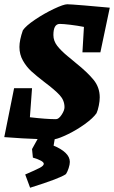

<svg xmlns="http://www.w3.org/2000/svg" viewBox="-26 -643 534 899"><path d="M360 -398 367 -517Q337 -523 303.5 -527Q270 -531 254 -531Q224 -531 224 -479Q224 -452 241.5 -429Q259 -406 293 -378Q291 -380 328 -349Q383 -305 412 -269.5Q441 -234 441 -187Q441 -170 436.5 -148Q432 -126 426 -113Q410 -90 372 -62.5Q334 -35 293 -15Q252 5 230 9L225 39Q260 53 280.5 72.5Q301 92 301 115Q301 127 295.5 144Q290 161 283 172Q256 192 115 236L92 174Q141 153 160 143Q179 133 179 124Q179 110 128 95L124 55L150 8Q84 6 -6 -1L40 -230H124L114 -94Q191 -85 236 -85Q249 -85 262.5 -105.5Q276 -126 276 -141Q276 -173 253.5 -197.5Q231 -222 183 -258Q144 -288 121 -309Q98 -330 81.5 -359Q65 -388 65 -423Q65 -455 81 -501Q95 -522 138 -551Q181 -580 226.5 -601.5Q272 -623 289 -623Q303 -623 369.5 -617.5Q436 -612 488 -607L444 -398Z"/></svg>

Font: Grenze ExtraBold
Style: Italic
Weight: 800
Italic angle: -10°
Designer: Renata Polastri
Foundry: Omnibus-Type
Version: Version 1.002; ttfautohint (v1.8)